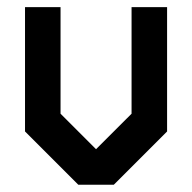

<svg xmlns="http://www.w3.org/2000/svg" viewBox="-20 -508 528 528"><path d="M341.8 -488.3H439.5V-146.5L293 0H195.3L48.8 -146.5V-488.3H146.5V-195.3L244.1 -97.7L341.8 -195.3Z"/></svg>

Font: BabelStone Runic Ruled
Style: Regular
Weight: 400
Designer: Andrew West
Foundry: BabelStone
Version: Version 7.004 November 9, 2023